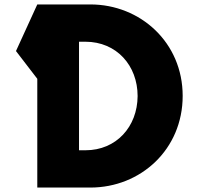

<svg xmlns="http://www.w3.org/2000/svg" viewBox="-20 -845 895 865"><path d="M336 -168V-657H365C505 -657 600 -550 600 -412C599 -274 504 -168 365 -168ZM148 -825 52 -615 148 -490V0H387C614 0 803 -172 803 -413C803 -653 613 -825 387 -825Z"/></svg>

Font: Sztylet
Style: Bd
Weight: 700
Foundry: Cannot Into Space Fonts, PlusOne Fonts
Version: Version 0.12